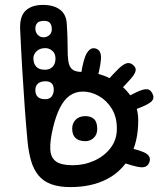

<svg xmlns="http://www.w3.org/2000/svg" viewBox="-20 -748 650 782"><path d="M196 -228Q183 -173.5 184.8 -139.8Q186.5 -106 208 -90.5Q229.5 -75 276 -75Q322.5 -75 363.8 -93.5Q405 -112 430.5 -145.5Q456 -179 456 -224Q456 -272 435 -305.8Q414 -339.5 382.2 -357.2Q350.5 -375 318 -375Q286.5 -375 263.5 -358.2Q240.5 -341.5 224 -308.8Q207.5 -276 196 -228ZM62 -630Q60 -682 84.8 -705Q109.5 -728 155 -728Q198.5 -728 224.2 -708.8Q250 -689.5 252 -651Q254.5 -614.5 255 -582.2Q255.5 -550 256 -523Q257 -499 262 -484Q267 -469 279.5 -462Q292 -455 316 -455Q375 -455 426.8 -429.5Q478.5 -404 510.8 -359.5Q543 -315 543 -258Q543 -170 509 -109.2Q475 -48.5 413 -17.2Q351 14 267 14Q220 14 188.5 2.2Q157 -9.5 137.2 -33Q117.5 -56.5 107 -91.8Q96.5 -127 92 -174Q86 -238.5 80.8 -310.2Q75.5 -382 70.8 -461.8Q66 -541.5 62 -630ZM464 -375 414 -416Q443.5 -449.5 462.5 -467.8Q481.5 -486 494.8 -490Q508 -494 520 -485Q535 -473.5 532.5 -460Q530 -446.5 512.2 -426.5Q494.5 -406.5 464 -375ZM474 -280 457 -332Q507.5 -359 536.5 -372.8Q565.5 -386.5 580.2 -384.5Q595 -382.5 603 -362Q608.5 -346.5 598 -335.8Q587.5 -325 557.5 -312.5Q527.5 -300 474 -280ZM475 -318 428 -330Q430.5 -343.5 434.5 -351.2Q438.5 -359 445.8 -360.5Q453 -362 465 -357Q475.5 -352.5 478.8 -346.8Q482 -341 480.5 -334Q479 -327 475 -318ZM463 -92 487 -150Q556 -136 576.8 -121.8Q597.5 -107.5 587 -84Q578 -64.5 552.8 -66.8Q527.5 -69 463 -92ZM328 -173Q301.5 -173 287.8 -185.8Q274 -198.5 274 -224Q274 -246 288.2 -260.5Q302.5 -275 328 -275Q350 -275 363 -263Q376 -251 376 -223Q376 -199.5 361.5 -186.2Q347 -173 328 -173ZM124 -380.5Q124 -363.5 133.5 -353.8Q143 -344 164.5 -344Q182 -344 190.5 -355.2Q199 -366.5 199 -382Q199 -400.5 190.2 -408.8Q181.5 -417 165.5 -417Q145.5 -417 134.8 -407.8Q124 -398.5 124 -380.5ZM160.5 -663Q139 -663 131.5 -654Q124 -645 124 -632Q124 -616.5 133.8 -606.2Q143.5 -596 157.5 -596Q170 -596 180.5 -604.5Q191 -613 191 -629Q191 -646 183.5 -654.5Q176 -663 160.5 -663ZM164.5 -552Q142.5 -552 129.2 -539.5Q116 -527 116 -510.5Q116 -489 127.5 -476.5Q139 -464 163 -464Q183 -464 194.5 -476.2Q206 -488.5 206 -509Q206 -530 193.2 -541Q180.5 -552 164.5 -552ZM511 -205 504 -253Q513.5 -253 519.8 -251Q526 -249 529 -243.2Q532 -237.5 532 -226Q532 -219 530 -214.2Q528 -209.5 523.2 -207.2Q518.5 -205 511 -205ZM376 -427 310 -446Q320.5 -512 334.8 -533.5Q349 -555 367 -551Q388 -546.5 391 -522Q394 -497.5 376 -427ZM147 -699.5Q147 -705.5 151 -707.2Q155 -709 157.5 -709Q163 -709 166 -705.8Q169 -702.5 169 -696Q169 -692.5 166 -689.8Q163 -687 160.5 -687Q153 -687 150 -689.5Q147 -692 147 -699.5Z"/></svg>

Font: Kablammo
Style: Regular
Weight: 400
Designer: Travis Kochel, Lizy Gershenzon, Daria Petrova, Ethan Cohen
Foundry: Vectro Type Foundry
Version: Version 1.002